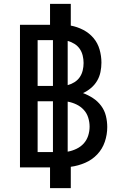

<svg xmlns="http://www.w3.org/2000/svg" viewBox="-20 -863 640 990"><path d="M345 107H238V0H83V-735H238V-843H345V-731Q378 -725 409 -709Q440 -693 462 -667Q484 -641 493.5 -607.5Q503 -574 503 -540Q503 -516 498 -491.5Q493 -467 480.5 -446Q468 -425 449 -409Q430 -393 408 -383Q435 -373 459.5 -357Q484 -341 501.5 -317.5Q519 -294 526 -265.5Q533 -237 533 -208Q533 -169 520.5 -132Q508 -95 481.5 -67Q455 -39 419 -23.5Q383 -8 345 -3ZM174 -420H253V-656H174ZM329 -424Q348 -429 364.5 -439.5Q381 -450 391.5 -465.5Q402 -481 406.5 -500Q411 -519 411 -538Q411 -557 406.5 -576Q402 -595 391.5 -610.5Q381 -626 364.5 -636.5Q348 -647 329 -652ZM174 -79H253V-341H174ZM329 -81Q352 -85 374 -95.5Q396 -106 411.5 -123Q427 -140 434.5 -163Q442 -186 442 -210Q442 -233 435 -256Q428 -279 412 -296.5Q396 -314 374 -324.5Q352 -335 329 -339Z"/></svg>

Font: Iosevka Semibold Extended
Style: Regular
Weight: 600
Width: 7
Monospace: yes
Designer: Belleve Invis
Foundry: Belleve Invis
Version: Version 32.5.0; ttfautohint (v1.8.4)